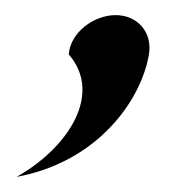

<svg xmlns="http://www.w3.org/2000/svg" viewBox="-20 -113 243 254"><path d="M2 121C110 101 167 19 177 -41C182 -70 162 -93 133 -93C104 -93 73 -70 71 -41C116 11 71 82 2 121Z"/></svg>

Font: Charger Sport
Style: NrwObl
Weight: 400
Designer: Jasper
Foundry: Cannot Into Space Fonts
Version: Version 1.1